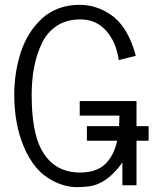

<svg xmlns="http://www.w3.org/2000/svg" viewBox="-20 -768 648 796"><path d="M340.3 -184.6V-245.1H473.6Q475.1 -266.6 475.1 -288.6H310.5V-349.1H545.9V-245.1H596.2V-184.6H545.9V0H487.3V-93.8Q432.1 -17.6 370.6 0Q343.3 7.8 298.3 7.8Q253.4 7.8 206.8 -14.6Q160.2 -37.1 129.4 -74.2Q98.6 -111.3 78.1 -161.1Q39.1 -254.9 39.1 -375Q39.1 -467.8 66.4 -551.8Q93.8 -635.3 154.3 -691.4Q216.8 -748 310.5 -748Q379.4 -748 439.9 -706.5Q510.7 -658.2 543 -536.6L472.2 -519Q471.7 -522.5 470.9 -528.6Q470.2 -534.7 465.6 -552.2Q460.9 -569.8 454.6 -585.7Q448.2 -601.6 435.3 -620.8Q422.4 -640.1 406.2 -654.3Q369.1 -687.5 312.5 -687.5Q255.9 -687.5 215.8 -661.1Q175.8 -634.8 153.8 -588.9Q111.3 -501 111.3 -375Q111.3 -224.6 150.4 -150.4Q201.7 -52.7 312 -52.7Q378.4 -52.7 415 -86.7Q451.7 -120.6 465.8 -184.6Z"/></svg>

Font: News Cycle
Style: Regular
Weight: 500
Version: Version 0.5.2